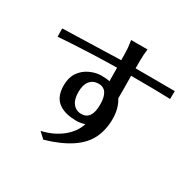

<svg xmlns="http://www.w3.org/2000/svg" viewBox="-175 -993 1254 1228"><g transform="rotate(30 452.0 -378.5)"><path d="M37.1 -638.7 465.8 -651.4Q464.8 -668 464.8 -705.6Q464.8 -743.2 456.1 -794.9H577.1Q571.3 -752.9 571.3 -710V-652.3L861.3 -651.4L860.4 -592.8Q768.6 -596.7 570.3 -596.7Q571.3 -555.7 571.3 -508.8V-430.7Q606.4 -376 606.4 -297.4Q606.4 -218.8 576.2 -155.3Q515.6 -27.3 288.1 38.1L245.1 -2Q331.1 -21.5 391.6 -69.8Q452.1 -118.2 471.7 -182.6Q441.4 -171.9 410.2 -171.9Q335 -171.9 288.1 -200.2Q227.5 -236.3 227.5 -329.1Q227.5 -385.7 253.4 -424.3Q279.3 -462.9 322.3 -482.9Q365.2 -502.9 404.8 -502.9Q444.3 -502.9 467.8 -497.1L466.8 -596.7Q237.3 -592.8 38.1 -578.1ZM415 -225.6Q491.2 -225.6 491.2 -337.4Q491.2 -449.2 417 -449.2Q377 -449.2 353.5 -420.9Q330.1 -392.6 330.1 -338.4Q330.1 -284.2 353.5 -254.9Q377 -225.6 415 -225.6Z"/></g></svg>

Font: GenEi LateMin P v2
Style: Medium
Weight: 500
Designer: o_tamon (Modified)
Foundry: o_tamon / Adobe Systems Incorporated / FONT 910 / Philipp H. Poll
Version: Version 2.1;Original Version 1.004